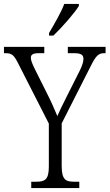

<svg xmlns="http://www.w3.org/2000/svg" viewBox="-26 -951 554 971"><path d="M222 -784V-771H244C288 -813 352 -886 373 -921V-931H299C282 -886 251 -834 222 -784ZM132 0H375V-32H350C306 -32 286 -42 286 -112V-327L435 -621C460 -671 474 -682 501 -682H508V-714H317V-682H349C383 -682 396 -674 396 -653C396 -639 391 -623 379 -597L312 -464C291 -422 274 -388 264 -364C249 -400 232 -439 211 -480L148 -606C139 -625 130 -645 130 -658C130 -672 136 -682 170 -682H198V-714H-6V-682H2C33 -682 44 -673 64 -634L221 -326V-109C221 -42 201 -32 157 -32H132Z"/></svg>

Font: Noto Serif Sinhala Condensed Light
Style: Regular
Weight: 300
Width: 3
Designer: Jelle Bosma - Monotype Design Team
Foundry: Monotype Imaging Inc.
Version: Version 2.007